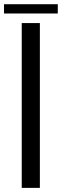

<svg xmlns="http://www.w3.org/2000/svg" viewBox="-46 -912 301 932"><path d="M59.5 0V-800H147.5V0ZM-26.5 -891.5H234.5V-846.5H-26.5Z"/></svg>

Font: Big Shoulders Text Thin Medium
Style: Regular
Weight: 500
Version: Version 2.002